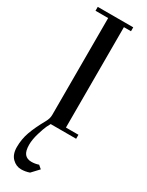

<svg xmlns="http://www.w3.org/2000/svg" viewBox="-258 -739 823 1078"><g transform="rotate(30 153.5 -199.5)"><path d="M22 206.1Q22 155.3 38.6 108.6Q55.2 62 89.8 0Q104 -24.9 104 -47.9V-676.8H22V-702.1H252V-676.8H206.1V-25.9H287.1V0H122.1Q116.7 9.3 108.9 25.4Q101.1 41.5 88.1 84Q75.2 126.5 75.2 160.2Q75.2 201.7 90.1 219.7Q105 237.8 133.8 237.8Q157.7 237.8 180.2 230L201.2 248L158.2 293.9Q131.3 303.2 105 303.2Q72.3 303.2 47.1 278.3Q22 253.4 22 206.1Z"/></g></svg>

Font: Dehuti
Style: Bold
Weight: 700
Version: Version 1.2